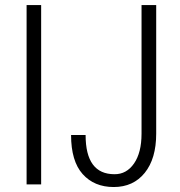

<svg xmlns="http://www.w3.org/2000/svg" viewBox="-20 -731 713 761"><path d="M143.1 0H85.4V-710.9H143.1ZM319.3 -195.8Q319.3 -40.5 433.6 -40.5Q481.4 -40 511.2 -83Q541 -126 541 -201.2V-710.9H599.1V-201.2Q599.1 -102.1 553.7 -45.9Q508.3 10.3 430.7 10.3Q353.5 10.3 307.6 -41Q261.7 -92.3 261.7 -195.8Z"/></svg>

Font: RobotoCondensed-Light
Style: Light
Weight: 300
Designer: Google
Version: Version 1.200311; 2013